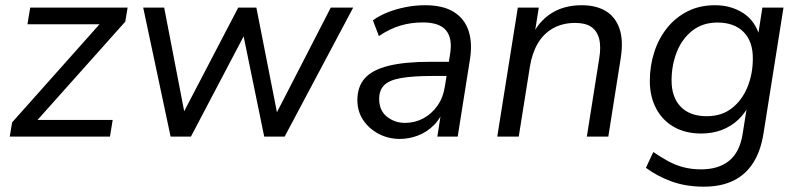

<svg xmlns="http://www.w3.org/2000/svg" viewBox="-20 -515 3012 724"><path d="M16.8 0 25.6 -53.4 373.6 -444.1 377.1 -423.6H83.6L93.8 -486.3H461.2L452.4 -433.4L101.5 -40.3L98 -62.7H404.9L394.7 0Z M623.3 0 520 -486.3H599.1L681.4 -59.9H655.9L878.3 -486.3H946.7L1030.6 -59.9H1007.9L1227.3 -486.3H1311.8L1053.4 0H976.3L886.5 -437.1H929.8L700 0Z M1487.4 8.9Q1445 8.9 1408.5 -10Q1372.1 -28.9 1349.8 -61.8Q1327.6 -94.8 1327.6 -137.3Q1327.6 -188.8 1356.3 -220.5Q1385.1 -252.2 1446.1 -267.1Q1507.1 -282 1602.6 -282H1683.1L1674.8 -228.6H1613.9Q1536.9 -228.6 1492.3 -220.7Q1447.8 -212.9 1428.8 -193.9Q1409.8 -174.9 1409.8 -142.1Q1409.8 -98.1 1439.2 -74.9Q1468.5 -51.6 1507.3 -51.6Q1543.5 -51.6 1575.1 -68Q1606.7 -84.4 1628.9 -115.5Q1651.1 -146.6 1657.7 -190.1L1677.3 -311.7Q1686.8 -369.8 1662.2 -400.1Q1637.6 -430.4 1574.2 -430.4Q1529.1 -430.4 1488.7 -418.2Q1448.2 -405.9 1408.8 -378.9L1386.1 -438.3Q1410.1 -455.8 1442.2 -468.6Q1474.3 -481.3 1510.6 -488.3Q1546.9 -495.3 1582.8 -495.3Q1651.2 -495.3 1691.6 -469.7Q1732.1 -444.2 1747.1 -398.2Q1762 -352.1 1752 -290.3L1705.9 0H1629.2L1646.3 -110.4H1656.3Q1642.8 -69.8 1616.2 -43.2Q1589.7 -16.7 1556 -3.9Q1522.4 8.9 1487.4 8.9Z M1855.1 0 1932.6 -486.3H2011.7L1994.1 -376.2H1984.5Q2009.5 -432.9 2057.8 -464.1Q2106.2 -495.3 2173.4 -495.3Q2227.4 -495.3 2263.9 -473.6Q2300.4 -451.8 2315.9 -407.4Q2331.4 -362.9 2320.4 -294.1L2273.9 0H2192.9L2239.4 -293.7Q2247 -339.1 2239.2 -369Q2231.3 -398.8 2209.3 -413.7Q2187.3 -428.6 2149.4 -428.6Q2100.9 -428.6 2065 -408.1Q2029.1 -387.7 2007.7 -350.8Q1986.2 -314 1978.1 -263.5L1936.1 0Z M2634 188.9Q2566.3 188.9 2512.1 169.1Q2457.8 149.2 2415.6 117.8L2443.5 58.3Q2473.1 78.4 2500.5 93.3Q2527.9 108.1 2558.2 115.9Q2588.4 123.6 2624.5 123.6Q2688.8 123.6 2729 91.6Q2769.1 59.6 2780.2 -8.9L2798.4 -124.1L2806.8 -123.1Q2790.3 -88.4 2763.5 -63.3Q2736.7 -38.2 2701.4 -24.8Q2666 -11.5 2623.8 -11.5Q2565.8 -11.5 2522.4 -35.7Q2478.9 -60 2454.7 -105Q2430.4 -149.9 2430.4 -210.3Q2430.4 -266.3 2446.9 -317.8Q2463.3 -369.2 2495 -409Q2526.7 -448.8 2572.2 -472Q2617.7 -495.3 2676.2 -495.3Q2736.4 -495.3 2782.2 -465.9Q2828.1 -436.5 2845.1 -376.1L2837.7 -377L2854.8 -486.3H2934.4L2859.3 -13.3Q2848.8 54.1 2820.2 98.9Q2791.6 143.7 2745.4 166.3Q2699.2 188.9 2634 188.9ZM2644.8 -76.8Q2701.3 -76.8 2739.9 -107.1Q2778.5 -137.3 2798.7 -187Q2818.8 -236.6 2818.8 -294.1Q2819.3 -358.3 2784.2 -394.1Q2749.1 -430 2685.5 -430Q2630 -430 2591.1 -399.7Q2552.3 -369.4 2532.6 -320.3Q2512.9 -271.1 2512.4 -213.6Q2511.9 -148.4 2546.8 -112.6Q2581.7 -76.8 2644.8 -76.8Z"/></svg>

Font: Nunito Sans 12pt ExtraLight
Style: Italic
Weight: 200
Italic angle: -9°
Designer: Vernon Adams
Foundry: Vernon Adams
Version: Version 3.101;gftools[0.9.27]